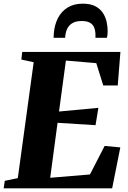

<svg xmlns="http://www.w3.org/2000/svg" viewBox="-34 -1026 700 1046"><path d="M-14 0 -8 -41 63 -55.5 149.5 -687 82.5 -701.5 87 -743H622L607.5 -560.5H528.5L490.5 -682L325 -696L287.5 -418.5L502 -438.5L486.5 -344L279.5 -357L239.5 -57.5L456 -75.5L536 -231L621.5 -223L577 0ZM417 -1006Q459 -1006 485.8 -991.8Q512.5 -977.5 527 -954.8Q541.5 -932 547 -906.2Q552.5 -880.5 552.5 -857Q552.5 -847 551.5 -837.2Q550.5 -827.5 548.5 -820H486Q486 -824 486 -828.8Q486 -833.5 486 -838.5Q485.5 -860 478.8 -876.5Q472 -893 456 -902.2Q440 -911.5 411 -911.5Q375.5 -911.5 356 -897.2Q336.5 -883 329 -862Q321.5 -841 321 -820H258Q258 -827 258.5 -833.5Q259 -840 259.5 -847Q263.5 -892.5 282.2 -928.5Q301 -964.5 334.8 -985.2Q368.5 -1006 417 -1006Z"/></svg>

Font: Merriweather 60pt Black
Style: Italic
Weight: 900
Italic angle: -7.8°
Version: Version 2.101